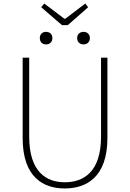

<svg xmlns="http://www.w3.org/2000/svg" viewBox="-20 -1052 734 1085"><path d="M346 13C464 13 587 -47 587 -272V-726H551V-280C551 -81 453 -22 346 -22C241 -22 145 -81 145 -280V-726H108V-272C108 -47 228 13 346 13ZM330 -910H363L478 -1011L462 -1032L349 -946H344L230 -1032L213 -1011ZM240 -801C261 -801 276 -814 276 -837C276 -859 261 -872 240 -872C220 -872 205 -859 205 -837C205 -814 220 -801 240 -801ZM452 -801C472 -801 488 -814 488 -837C488 -859 472 -872 452 -872C432 -872 416 -859 416 -837C416 -814 432 -801 452 -801Z"/></svg>

Font: Source Han Sans JP ExtraLight
Style: Regular
Weight: 250
Designer: Ryoko NISHIZUKA 西塚涼子 (kana, bopomofo & ideographs); Paul D. Hunt (Latin, Greek & Cyrillic); Sandoll Communications 산돌커뮤니
Foundry: Adobe
Version: Version 2.001;hotconv 1.0.107;makeotfexe 2.5.65593